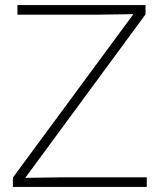

<svg xmlns="http://www.w3.org/2000/svg" viewBox="-20 -740 632 760"><path d="M31 0H561V-38H216L80 -36L556 -683V-720H49V-682H372L508 -684L31 -37Z"/></svg>

Font: Aspekta 150
Style: Regular
Weight: 150
Designer: Ivo Dolenc
Version: Version 2.000